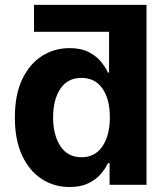

<svg xmlns="http://www.w3.org/2000/svg" viewBox="-20 -747 675 776"><path d="M117.5 -727.3V-618.6H420.8V-453.8H416.2Q405.9 -476.2 387.1 -498.9Q368.3 -521.7 337.4 -537.1Q306.5 -552.6 261 -552.6Q201 -552.6 150.9 -521.5Q100.9 -490.4 70.5 -428.1Q40.1 -365.8 40.1 -272Q40.1 -180.8 69.6 -118.1Q99.1 -55.4 149.1 -23.3Q199.2 8.9 261.4 8.9Q305.4 8.9 336.1 -5.7Q366.8 -20.2 386.2 -42.4Q405.5 -64.6 416.2 -87.4H422.9V0H572.1V-727.3ZM424 -272.7Q424 -199.9 394 -155.7Q364 -111.5 309.3 -111.5Q253.6 -111.5 224.1 -156.4Q194.6 -201.3 194.6 -272.7Q194.6 -343.8 223.9 -388Q253.2 -432.2 309.3 -432.2Q364.3 -432.2 394.2 -389Q424 -345.9 424 -272.7Z"/></svg>

Font: Inter UI
Style: Bold
Weight: 700
Designer: Rasmus Andersson
Foundry: rsms
Version: 3.2;8d6f07862